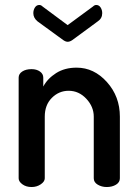

<svg xmlns="http://www.w3.org/2000/svg" viewBox="-20 -752 553 772"><path d="M151 -726 252 -651 354 -726Q360 -732 367 -732Q378 -732 384.5 -722Q391 -712 391 -699Q391 -678 373 -666L271 -591Q261 -584 252 -584Q244 -584 234 -591L131 -666Q114 -680 114 -699Q114 -712 120.5 -722Q127 -732 138 -732Q145 -732 151 -726ZM160 -283V-35Q160 -22 144 -11Q128 0 107 0Q85 0 70 -11Q55 -22 55 -35V-440Q55 -455 69.5 -464.5Q84 -474 107 -474Q127 -474 140.5 -464.5Q154 -455 154 -440V-404Q171 -436 205.5 -458Q240 -480 288 -480Q358 -480 410 -422Q462 -364 462 -283V-35Q462 -19 446.5 -9.5Q431 0 409 0Q389 0 373 -9.5Q357 -19 357 -35V-283Q357 -323 327 -355Q297 -387 256 -387Q217 -387 188.5 -358.5Q160 -330 160 -283Z"/></svg>

Font: AkaAcidDosis
Style: SemiBold
Weight: 600
Designer: Edgar Tolentino, Pablo Impallari, Igino Marini, Cyberella
Foundry: Edgar Tolentino, Pablo Impallari, Igino Marini, Cyberella
Version: Version 1.007